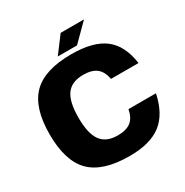

<svg xmlns="http://www.w3.org/2000/svg" viewBox="-198 -1030 1166 1210"><g transform="rotate(-30 385.0 -425.0)"><path d="M540 -240H740Q711 -103 630 -41.5Q549 20 400 20Q206 20 118 -68Q30 -156 30 -350Q30 -544 118 -632Q206 -720 400 -720Q559 -720 640 -658Q721 -596 740 -460H540Q529 -518 495.5 -544Q462 -570 400 -570Q316 -570 278 -518Q240 -466 240 -350Q240 -235 278 -182.5Q316 -130 400 -130Q462 -130 495.5 -156Q529 -182 540 -240ZM320 -750 410 -870H580L460 -750Z"/></g></svg>

Font: Fivo Sans Modern Heavy
Style: Regular
Weight: 900
Designer: Alexander Slobzheninov
Foundry: Alexander Slobzheninov
Version: 1.0